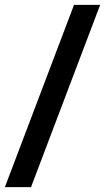

<svg xmlns="http://www.w3.org/2000/svg" viewBox="-62 -694 430 786"><path d="M-42 72H65L348 -674H241Z"/></svg>

Font: sklik
Style: Regular
Weight: 400
Designer: Joe Prince
Foundry: Joe Prince
Version: Version 1.001